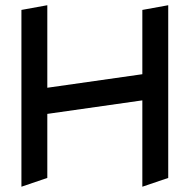

<svg xmlns="http://www.w3.org/2000/svg" viewBox="-20 -706 749 735"><path d="M524.9 -668V-421.9L161.1 -370.1V-686L62 -668V8.8L161.1 -24.9V-270L524.9 -321.8V8.8L624 -24.9V-686Z"/></svg>

Font: Comic Neue Angular
Style: Bold
Weight: 700
Designer: Craig Rozynski
Foundry: Craig Rozynski
Version: Version 2.003